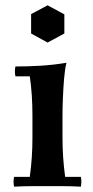

<svg xmlns="http://www.w3.org/2000/svg" viewBox="-20 -700 351 722"><path d="M284 -35Q288 -17 284 2Q250 0 218.5 0Q187 0 159 0Q131 0 99.5 0Q68 0 33 2Q29 -17 33 -35H92Q97 -71 99.5 -107.5Q102 -144 102 -185V-265Q102 -346 92 -413H38Q34 -432 38 -450Q86 -450 134.5 -453Q183 -456 230 -464Q224 -441 221 -404.5Q218 -368 216.5 -330.5Q215 -293 215 -265V-185Q215 -144 217.5 -107.5Q220 -71 225 -35ZM159 -680 222 -646V-574L159 -540L97 -574V-647Z"/></svg>

Font: Poltawski Nowy SemiBold
Style: Regular
Weight: 600
Version: Version 1.001;gftools[0.9.25]